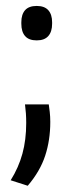

<svg xmlns="http://www.w3.org/2000/svg" viewBox="-20 -478 239 630"><path d="M140 -135.5Q141.5 -126 143.2 -110.8Q145 -95.5 145 -78Q145 -18 128.2 33Q111.5 84 71 131.5L15 113.5Q41 72 53.5 26.5Q66 -19 66 -74.5Q66 -91 65 -105.8Q64 -120.5 62 -135.5ZM100.5 -345.5Q74.5 -345.5 62.2 -359.8Q50 -374 50 -400V-405Q50 -430.5 62.2 -444.5Q74.5 -458.5 100.5 -458.5Q126 -458.5 138.5 -444.5Q151 -430.5 151 -405V-400Q151 -374 138.5 -359.8Q126 -345.5 100.5 -345.5Z"/></svg>

Font: Anek Gujarati Medium
Style: Regular
Weight: 400
Version: Version 1.003